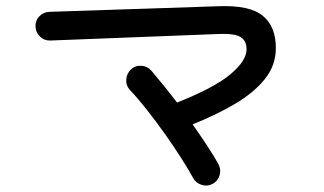

<svg xmlns="http://www.w3.org/2000/svg" viewBox="-20 -644 1040 616"><path d="M662 -54Q645 -45 626.5 -51Q608 -57 599 -74Q586 -98 562.5 -135Q539 -172 510 -213Q481 -254 451.5 -291.5Q422 -329 397 -355Q384 -369 385 -388Q386 -407 399 -420Q413 -434 432.5 -433Q452 -432 465 -418Q482 -398 504 -371Q526 -344 548 -315Q667 -362 719 -405.5Q771 -449 771 -486Q771 -513 752 -525Q733 -537 683 -535L142 -514Q123 -513 109 -526Q95 -539 94 -558Q93 -578 106 -591.5Q119 -605 138 -606L680 -624Q781 -628 823 -593.5Q865 -559 865 -490Q865 -434 829.5 -390Q794 -346 733.5 -310.5Q673 -275 598 -245Q624 -208 646 -174.5Q668 -141 681 -117Q690 -100 684.5 -81.5Q679 -63 662 -54Z"/></svg>

Font: Zen Maru Gothic Medium
Style: Regular
Weight: 500
Designer: Yoshimichi Ohira
Foundry: Positype
Version: Version 1.001